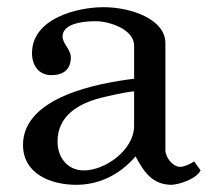

<svg xmlns="http://www.w3.org/2000/svg" viewBox="-20 -499 596 534"><path d="M192 15C257 15 314 -14 357 -64C381 -19 405 15 458 15C477 14 525 0 538 -25L520 -50C509 -43 493 -35 481 -35C460 -35 440 -62 440 -81V-379C440 -446 344 -479 268 -479C193 -479 69 -447 69 -351C69 -318 87 -290 123 -290C155 -290 177 -305 177 -339C177 -363 154 -376 154 -398V-399C156 -437 221 -440 247 -440C283 -440 353 -418 353 -372V-280C255 -268 44 -230 44 -96C44 -15 122 15 192 15ZM140 -105C140 -177 198 -211 261 -227C282 -232 328 -243 353 -245V-149C353 -82 273 -25 213 -25C167 -25 140 -62 140 -105Z"/></svg>

Font: MusAnalysis
Style: Regular
Weight: 400
Version: Version 2.0